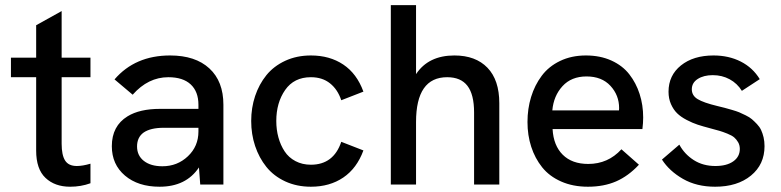

<svg xmlns="http://www.w3.org/2000/svg" viewBox="-20 -717 3035 746"><path d="M252.5 8.5Q193 8.5 156.8 -25.8Q120.5 -60 120.5 -132V-417H22.5V-493H120.5V-619L219.5 -674V-493H331.5V-417H219.5V-158.5Q219.5 -114.5 233 -93.2Q246.5 -72 278.5 -72Q301 -72 331.5 -81V-5Q294.5 8.5 252.5 8.5Z M758 0 753 -66.5Q703 8.5 600 8.5Q516.5 8.5 465.5 -34.8Q414.5 -78 414.5 -149Q414.5 -227.5 475.5 -265Q522.5 -294 602 -294H751V-310Q751 -361 721 -389Q691 -417 634 -417Q555.5 -417 495.5 -349L425 -408.5Q505 -501.5 641 -501.5Q739 -501.5 793.5 -451.2Q848 -401 848 -310V0ZM611 -71Q669 -71 710 -109.8Q751 -148.5 751 -206V-220.5H616Q565 -220.5 538 -202Q512.5 -183.5 512.5 -148Q512.5 -112.5 539 -91.8Q565.5 -71 611 -71Z M1188 8.5Q1133 8.5 1088.2 -12.2Q1043.5 -33 1015 -68.5Q986.5 -104 971.2 -149.8Q956 -195.5 956 -247Q956 -298 971.2 -343.8Q986.5 -389.5 1015 -424.8Q1043.5 -460 1088.2 -480.8Q1133 -501.5 1188 -501.5Q1261 -501.5 1313.8 -466.2Q1366.5 -431 1392 -361L1306 -327.5Q1292 -369.5 1262.2 -393.2Q1232.5 -417 1188 -417Q1122.5 -417 1088 -367.5Q1053.5 -318 1053.5 -247Q1053.5 -213 1061.8 -183Q1070 -153 1085.8 -129Q1101.5 -105 1128 -91Q1154.5 -77 1188 -77Q1276 -77 1306 -166L1392 -132.5Q1366.5 -63 1313.8 -27.2Q1261 8.5 1188 8.5Z M1498.5 0V-697H1596.5V-429Q1644.5 -501.5 1745.5 -501.5Q1828 -501.5 1874 -453.8Q1920 -406 1920 -316V0H1822V-280Q1822 -350 1796.2 -383.5Q1770.5 -417 1717.5 -417Q1596.5 -417 1596.5 -243V0Z M2264.5 8.5Q2206 8.5 2160.2 -11.8Q2114.5 -32 2086.5 -67Q2058.5 -102 2044 -146.8Q2029.5 -191.5 2029.5 -243Q2029.5 -294.5 2043.5 -340.2Q2057.5 -386 2084.8 -422.5Q2112 -459 2156.2 -480.2Q2200.5 -501.5 2256.5 -501.5Q2312 -501.5 2355.5 -481.8Q2399 -462 2425.2 -428.2Q2451.5 -394.5 2465.2 -351.8Q2479 -309 2479 -260.5Q2479 -239 2476 -215.5H2127Q2130.5 -151.5 2166.5 -115.8Q2202.5 -80 2265.5 -80Q2342.5 -80 2394.5 -137L2462.5 -77Q2421.5 -33 2373.8 -12.2Q2326 8.5 2264.5 8.5ZM2126 -288H2385L2385.5 -297Q2385.5 -347 2351.8 -383.5Q2318 -420 2259 -420Q2200 -420 2165.5 -382.2Q2131 -344.5 2126 -288Z M2758.5 8.5Q2686.5 8.5 2633.5 -22Q2580.5 -52.5 2552 -97L2619.5 -155Q2639.5 -118 2675.5 -95Q2711.5 -72 2759.5 -72Q2803.5 -72 2829 -90Q2854.5 -108 2854.5 -138.5Q2854.5 -153 2847.8 -164.5Q2841 -176 2832.5 -183.2Q2824 -190.5 2806 -197.8Q2788 -205 2776 -208.5Q2764 -212 2739.5 -218.5Q2711 -226 2691 -232.5Q2671 -239 2648 -251Q2625 -263 2610.8 -277Q2596.5 -291 2587 -312.5Q2577.5 -334 2577.5 -360.5Q2577.5 -424 2625.8 -462.8Q2674 -501.5 2752.5 -501.5Q2811.5 -501.5 2858.2 -477.8Q2905 -454 2932 -409.5L2862.5 -364Q2844.5 -393 2815 -409Q2785.5 -425 2749.5 -425Q2714 -425 2691 -410.2Q2668 -395.5 2668 -370Q2668 -345.5 2690.8 -331.8Q2713.5 -318 2767.5 -305Q2786 -300.5 2795.8 -298Q2805.5 -295.5 2823.5 -290.2Q2841.5 -285 2851.8 -280.8Q2862 -276.5 2877.2 -269Q2892.5 -261.5 2901.5 -253.8Q2910.5 -246 2921 -235Q2931.5 -224 2937.2 -211.8Q2943 -199.5 2946.8 -183.5Q2950.5 -167.5 2950.5 -149Q2950.5 -78 2897.8 -34.8Q2845 8.5 2758.5 8.5Z"/></svg>

Font: HK Grotesk Medium
Style: Regular
Weight: 500
Designer: Alfredo Marco Pradil
Foundry: Hanken Design Co.
Version: Version 3.001;FEAKit 1.0